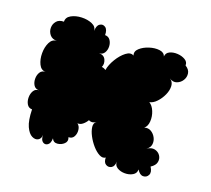

<svg xmlns="http://www.w3.org/2000/svg" viewBox="-98 -654 862 786"><g transform="rotate(20 333.0 -261.0)"><path d="M70 -107Q55 -107 47.5 -119.5Q40 -132 40 -148.5Q40 -165 47.5 -177.5Q55 -190 70 -190Q54 -190 46.5 -202Q39 -214 39 -230Q39 -246 46.5 -258Q54 -270 70 -270Q50 -270 40 -290.5Q30 -311 30 -337.5Q30 -364 40 -384.5Q50 -405 70 -405Q49 -405 38.5 -418Q28 -431 28 -447.5Q28 -464 38.5 -476.5Q49 -489 70 -489Q69 -508 88 -518.5Q107 -529 132.5 -530Q158 -531 178 -522.5Q198 -514 199 -495Q199 -519 211 -527Q223 -535 235 -527Q247 -519 247 -495Q262 -495 270 -483.5Q278 -472 278.5 -456.5Q279 -441 271.5 -429Q264 -417 249 -417Q271 -417 278.5 -400Q286 -383 279 -368Q289 -367 297 -361Q301 -385 316.5 -410.5Q332 -436 351 -450.5Q370 -465 385 -456Q379 -473 394.5 -487Q410 -501 433.5 -508.5Q457 -516 477.5 -513.5Q498 -511 503 -495Q504 -511 518.5 -518Q533 -525 552 -524Q571 -523 585.5 -514.5Q600 -506 599 -491Q617 -480 619.5 -464Q622 -448 613.5 -434Q605 -420 589.5 -414Q574 -408 557 -419Q572 -410 573 -391.5Q574 -373 565 -353Q556 -333 541.5 -317.5Q527 -302 511 -299Q526 -290 534.5 -269Q543 -248 541.5 -226Q540 -204 527 -194Q543 -199 556 -191.5Q569 -184 576.5 -170Q584 -156 582 -141Q580 -126 565 -116Q583 -128 598.5 -124.5Q614 -121 622.5 -108.5Q631 -96 628 -80.5Q625 -65 606 -53Q619 -33 612.5 -19.5Q606 -6 591 -5.5Q576 -5 564 -25Q564 -8 549.5 0.5Q535 9 516 9Q497 9 483 0.5Q469 -8 469 -25Q469 -4 457 3Q445 10 433 3Q421 -4 421 -25Q410 -17 394.5 -25Q379 -33 364 -50Q349 -67 338.5 -87Q328 -107 326 -124Q324 -141 336 -149Q320 -137 304 -145Q297 -133 286.5 -124.5Q276 -116 264 -117Q275 -109 277 -93Q279 -77 272 -64Q265 -51 249 -51Q256 -35 244 -23.5Q232 -12 215 -10.5Q198 -9 191 -25Q191 -3 180 4.5Q169 12 158.5 4.5Q148 -3 148 -25Q148 -8 136.5 -1Q125 6 109.5 -1.5Q94 -9 82.5 -34Q71 -59 70 -107Z"/></g></svg>

Font: Rubik Bubbles
Style: Regular
Weight: 400
Designer: Hubert and Fischer, NaN
Foundry: Hubert and Fischer, NaN
Version: Version 2.200